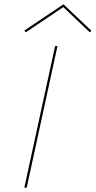

<svg xmlns="http://www.w3.org/2000/svg" viewBox="-20 -872 445 892"><path d="M236 -658H247L104 0H93ZM397 -722 274 -839 100 -722 93 -730 275 -852 405 -729Z"/></svg>

Font: Ysabeau Hairline
Style: Italic
Weight: 100
Italic angle: -12°
Designer: Christian Thalmann (Catharsis Fonts)
Version: Version 0.003